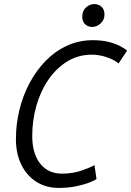

<svg xmlns="http://www.w3.org/2000/svg" viewBox="-20 -906 643 941"><path d="M267 15Q206 15 159 -14.5Q112 -44 85 -98Q58 -152 58 -225Q58 -297 75 -367Q92 -437 125 -499Q158 -561 204 -608Q250 -655 308.5 -682Q367 -709 435 -709Q478 -709 510.5 -701Q543 -693 566 -681.5Q589 -670 603 -658L561 -595Q542 -612 505 -625Q468 -638 430 -638Q363 -638 309 -604.5Q255 -571 216.5 -514.5Q178 -458 158 -386.5Q138 -315 138 -240Q138 -153 177 -104Q216 -55 284 -55Q337 -55 381 -70.5Q425 -86 443 -97L453 -28Q446 -23 420.5 -12.5Q395 -2 355.5 6.5Q316 15 267 15ZM432 -774Q411 -774 397 -787.5Q383 -801 383 -824Q383 -853 401.5 -869.5Q420 -886 442 -886Q463 -886 477.5 -873Q492 -860 492 -835Q492 -808 473 -791Q454 -774 432 -774Z"/></svg>

Font: Ubuntu Sans Mono
Style: Italic
Weight: 400
Italic angle: -13.5°
Monospace: yes
Designer: Dalton Maag Ltd
Foundry: Dalton Maag Ltd
Version: Version 1.006